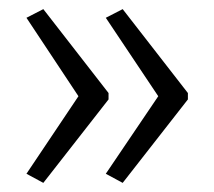

<svg xmlns="http://www.w3.org/2000/svg" viewBox="-20 -482 469 421"><path d="M392 -264V-278L249 -462L212 -443L327 -271L212 -101L249 -81ZM218 -264V-278L75 -462L38 -443L152 -271L38 -101L75 -81Z"/></svg>

Font: Noto Sans Lao ExtraCondensed Light
Style: Regular
Weight: 300
Width: 2
Designer: Monotype Design Team
Foundry: Monotype Imaging Inc.
Version: Version 2.003